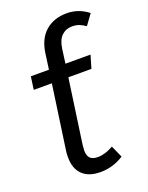

<svg xmlns="http://www.w3.org/2000/svg" viewBox="-143 -822 701 907"><g transform="rotate(-20 207.5 -368.0)"><path d="M231 -600 221 -526H347L328 -461H212L166 -137Q164 -117 164 -111Q164 -84 176 -71.5Q188 -59 216 -59Q251 -59 293 -83L320 -23Q266 12 203 12Q144 12 112.5 -18.5Q81 -49 81 -106Q81 -127 83 -138L129 -461H38L47 -526H138L148 -599Q157 -673 199.5 -710.5Q242 -748 307 -748Q367 -748 415 -710L377 -658Q359 -670 344.5 -675.5Q330 -681 310 -681Q279 -681 258 -661Q237 -641 231 -600Z"/></g></svg>

Font: Fira Sans Book
Style: Italic
Weight: 350
Italic angle: -8°
Designer: bBox Type GmbH & Carrois Corporate GbR & Edenspiekermann AG
Foundry: bBox Type GmbH & Carrois Corporate GbR & Edenspiekermann AG
Version: Version 4.301